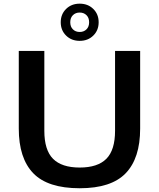

<svg xmlns="http://www.w3.org/2000/svg" viewBox="-20 -1018 868 1048"><path d="M415 9.5Q240.5 9.5 161.5 -72.5Q82.5 -154.5 82.5 -316V-740H222V-304Q222 -199 269.5 -151.2Q317 -103.5 415 -103.5Q513 -103.5 560.5 -151.2Q608 -199 608 -304V-740H745V-316Q745 -154.5 666.2 -72.5Q587.5 9.5 415 9.5ZM415 -795Q370 -795 340.8 -823.8Q311.5 -852.5 311.5 -896.5Q311.5 -940.5 340.8 -969.2Q370 -998 415 -998Q460 -998 489.2 -969.2Q518.5 -940.5 518.5 -896.5Q518.5 -852.5 489.2 -823.8Q460 -795 415 -795ZM415 -843.5Q437.5 -843.5 452 -857.8Q466.5 -872 466.5 -896.5Q466.5 -921 452 -935.2Q437.5 -949.5 415 -949.5Q392.5 -949.5 378 -935.2Q363.5 -921 363.5 -896.5Q363.5 -872 378 -857.8Q392.5 -843.5 415 -843.5Z"/></svg>

Font: Encode Sans Expanded SemiBold
Style: Regular
Weight: 600
Width: 7
Designer: Multiple Designers
Foundry: Impallari Type
Version: Version 3.000; ttfautohint (v1.8.3) -l 8 -r 50 -G 200 -x 14 